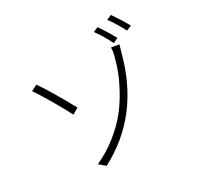

<svg xmlns="http://www.w3.org/2000/svg" viewBox="-181 -1064 1363 1320"><g transform="rotate(-30 500.0 -404.0)"><path d="M258 -2Q348 -42 424 -103Q500 -164 549 -225Q598 -286 637 -358Q676 -430 696 -484Q716 -538 730 -593Q738 -623 738 -652L799 -641Q795 -630 789.5 -609.5Q784 -589 783 -587Q670 -152 305 38ZM118 -663 166 -687Q233 -590 332 -409L283 -381Q256 -436 202.5 -527.5Q149 -619 118 -663ZM727 -819Q766 -765 809 -687L770 -668Q735 -740 689 -803ZM849 -846Q898 -775 932 -714L892 -697Q845 -785 810 -829Z"/></g></svg>

Font: Noto Sans Korean Light
Style: Regular
Weight: 300
Designer: Ryoko NISHIZUKA  (kana & ideographs); Paul D. Hunt (Latin, Greek & Cyrillic); Wenlong ZHANG  (bopomofo); Sandoll Communi
Foundry: Adobe Systems Incorporated
Version: Version 1.000;PS 1;hotconv 1.0.78;makeotf.lib2.5.61930